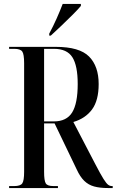

<svg xmlns="http://www.w3.org/2000/svg" viewBox="-20 -951 590 971"><path d="M26 0V-10H52Q83 -10 92.5 -23.5Q102 -37 102 -82V-631Q102 -677 92.5 -690.5Q83 -704 52 -704H26V-714H262Q382 -714 430.5 -665Q479 -616 479 -526Q479 -443 445.5 -397.5Q412 -352 351 -334L463 -119Q489 -69 503.5 -46Q518 -23 527 -16.5Q536 -10 546 -10H550V0H527Q485 0 456 -8Q427 -16 406 -36.5Q385 -57 368 -94L256 -327H203V-82Q203 -37 211.5 -23.5Q220 -10 250 -10H273V0ZM252 -337Q317 -337 345 -382.5Q373 -428 373 -526Q373 -619 346 -661.5Q319 -704 253 -704H203V-337ZM229 -781Q249 -818 266.5 -857.5Q284 -897 297 -931H389V-921Q375 -904 347.5 -876.5Q320 -849 290 -820.5Q260 -792 237 -771H229Z"/></svg>

Font: Noto Serif Display ExtraCondensed Medium
Style: Regular
Weight: 500
Width: 2
Designer: Monotype Design Team
Foundry: Monotype Imaging Inc.
Version: Version 2.009